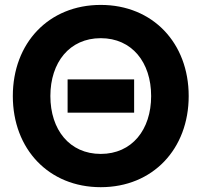

<svg xmlns="http://www.w3.org/2000/svg" viewBox="-20 -756 828 789"><path d="M32.7 -361.3C32.7 -143.6 180.2 13.2 394 13.2C607.9 13.2 755.4 -143.6 755.4 -361.3C755.4 -579.1 607.9 -735.8 394 -735.8C180.2 -735.8 32.7 -579.1 32.7 -361.3ZM187 -361.3C187 -499.5 265.6 -599.1 394 -599.1C522.5 -599.1 601.1 -499.5 601.1 -361.3C601.1 -223.1 522.5 -123.5 394 -123.5C265.6 -123.5 187 -223.1 187 -361.3ZM257.8 -429.7V-293H531.2V-429.7Z"/></svg>

Font: Giphurs ExtraBold
Style: Regular
Weight: 800
Version: Version 1.000